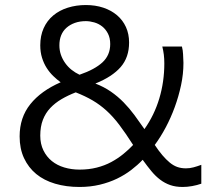

<svg xmlns="http://www.w3.org/2000/svg" viewBox="-20 -732 840 763"><path d="M706 11Q678 11 656.5 3.5Q635 -4 616.5 -18Q598 -32 581.5 -52Q565 -72 547 -97Q527 -76 501.5 -56.5Q476 -37 445 -22Q414 -7 376.5 2Q339 11 296 11Q243 11 199 -2Q155 -15 124 -40.5Q93 -66 75.5 -103.5Q58 -141 58 -190Q58 -265 100.5 -318Q143 -371 221 -405Q206 -416 191.5 -430Q177 -444 165.5 -462Q154 -480 147 -502.5Q140 -525 140 -552Q140 -590 153.5 -620Q167 -650 191.5 -670.5Q216 -691 249.5 -701.5Q283 -712 321 -712Q359 -712 390.5 -701.5Q422 -691 445 -671.5Q468 -652 480.5 -624.5Q493 -597 493 -563Q493 -504 459.5 -465.5Q426 -427 359 -400Q393 -387 420.5 -368Q448 -349 471 -325.5Q494 -302 514 -275Q534 -248 554 -219Q593 -274 613 -340.5Q633 -407 633 -480Q633 -499 631 -515Q629 -531 625 -547H703Q707 -531 707.5 -516.5Q708 -502 709 -482Q709 -438 699.5 -393.5Q690 -349 674.5 -306.5Q659 -264 638.5 -225.5Q618 -187 595 -156Q611 -132 625.5 -115Q640 -98 654.5 -86Q669 -74 684.5 -68.5Q700 -63 719 -63Q734 -63 749 -67Q764 -71 780 -77V-2Q763 4 743.5 7.5Q724 11 706 11ZM296 -58Q333 -58 364.5 -66Q396 -74 422 -88Q448 -102 469.5 -119.5Q491 -137 509 -156Q479 -203 454 -236Q429 -269 403 -292.5Q377 -316 348 -333Q319 -350 281 -365Q250 -353 224.5 -338Q199 -323 180 -303Q161 -283 150.5 -256Q140 -229 140 -193Q140 -160 152.5 -134.5Q165 -109 186 -92Q207 -75 235.5 -66.5Q264 -58 296 -58ZM418 -557Q418 -581 409 -598.5Q400 -616 386 -627Q372 -638 354.5 -643Q337 -648 321 -648Q297 -648 277.5 -641Q258 -634 244 -621.5Q230 -609 223 -591.5Q216 -574 216 -552Q216 -532 222 -514.5Q228 -497 239 -481.5Q250 -466 264.5 -454.5Q279 -443 296 -435Q357 -456 387.5 -484.5Q418 -513 418 -557Z"/></svg>

Font: A Tai Tham KH New
Style: Regular
Weight: 400
Designer: Sangdang Kengtung
Foundry: Sangdang Kengtung
Version: Version 1.002